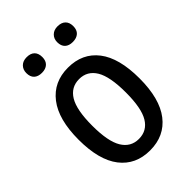

<svg xmlns="http://www.w3.org/2000/svg" viewBox="-257 -999 1127 1127"><g transform="rotate(-45 307.0 -435.0)"><path d="M179.2 -755.9Q147.5 -755.9 130.1 -772.2Q112.8 -788.6 112.8 -819.8Q112.8 -848.6 130.9 -866.7Q148.9 -884.8 180.2 -884.8Q212.4 -884.8 229.2 -868.2Q246.1 -851.6 246.1 -819.8Q246.1 -789.1 228.3 -772.5Q210.4 -755.9 179.2 -755.9ZM435.1 -755.9Q403.8 -755.9 386.5 -772.2Q369.1 -788.6 369.1 -819.8Q369.1 -848.6 387.5 -866.7Q405.8 -884.8 436 -884.8Q468.3 -884.8 485.6 -867.9Q502.9 -851.1 502.9 -819.8Q502.9 -788.6 484.9 -772.2Q466.8 -755.9 435.1 -755.9ZM561 -328.1Q561 -159.7 493.4 -72.3Q425.8 15.1 306.2 15.1Q187 15.1 120.1 -71.3Q53.2 -157.7 53.2 -326.2Q53.2 -494.1 121.1 -582Q189 -669.9 308.1 -669.9Q427.7 -669.9 494.4 -583.5Q561 -497.1 561 -328.1ZM168 -328.1Q168 -197.3 203.9 -138.2Q239.7 -79.1 307.1 -79.1Q375 -79.1 410.4 -137.5Q445.8 -195.8 445.8 -326.2Q445.8 -458 410.2 -517.1Q374.5 -576.2 307.1 -576.2Q239.3 -576.2 203.6 -517.3Q168 -458.5 168 -328.1Z"/></g></svg>

Font: IntelOne Mono Medium
Style: Regular
Weight: 500
Designer: Fred Shallcrass
Foundry: Frere-Jones Type LLC
Version: Version 1.200;hotconv 1.1.0;makeotfexe 2.6.0;FJTRelease1.2